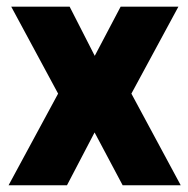

<svg xmlns="http://www.w3.org/2000/svg" viewBox="-20 -548 555 568"><path d="M260.3 -382.8 336.9 -528.3H507.8L368.7 -271L514.6 0H342.8L259.8 -156.2L178.2 0H5.4L151.9 -271L13.2 -528.3H186Z"/></svg>

Font: Sadagaat-English
Style: Regular
Weight: 900
Designer: Ahmed alsheikh
Foundry: Ahmed alsheikh Design
Version: Version 2.137;January 17, 2018;FontCreator 11.0.0.2408 64-bi